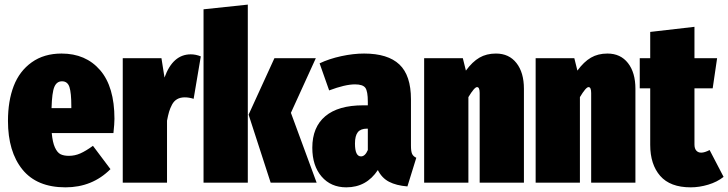

<svg xmlns="http://www.w3.org/2000/svg" viewBox="-20 -784 3125 824"><path d="M471.2 -273.9Q471.2 -253.4 466.8 -212.9H202.1Q205.6 -173.3 215.6 -151.4Q225.6 -129.4 239.5 -122.3Q253.4 -115.2 275.9 -115.2Q301.3 -115.2 325 -125.7Q348.6 -136.2 378.9 -158.2L454.1 -58.1Q376 20 261.2 20Q138.2 20 76.2 -56.6Q14.2 -133.3 14.2 -265.1Q14.2 -350.6 38.8 -414.8Q63.5 -479 116.2 -516.6Q168.9 -554.2 244.1 -554.2Q348.1 -554.2 409.7 -482.9Q471.2 -411.6 471.2 -273.9ZM286.1 -319.8V-328.1Q286.1 -385.3 278.1 -410.2Q270 -435.1 246.1 -435.1Q223.6 -435.1 213.4 -411.4Q203.1 -387.7 201.2 -319.8Z M798.8 -550.8Q820.3 -550.8 841.8 -542L811 -359.9Q791 -366.2 772.9 -366.2Q753.9 -366.2 740.2 -358.4Q726.6 -350.6 718.3 -335Q710 -319.3 705.6 -304.2Q701.2 -289.1 696.8 -266.1V0H506.8V-534.2H672.9L686 -451.2Q721.7 -550.8 798.8 -550.8Z M1043.5 -764.2V0H853.5V-744.1ZM1335.4 -534.2 1228.5 -299.8 1338.9 0H1141.6L1046.9 -292L1157.7 -534.2Z M1743.7 -159.2Q1743.7 -135.3 1748.3 -124.3Q1752.9 -113.3 1766.6 -106.9L1728.5 16.1Q1680.7 12.2 1649.7 -3.9Q1618.7 -20 1601.6 -54.2Q1552.7 20 1466.3 20Q1399.9 20 1360.1 -26.4Q1320.3 -72.8 1320.3 -149.9Q1320.3 -238.3 1376 -285.2Q1431.6 -332 1538.6 -332H1558.6V-347.2Q1558.6 -392.6 1547.9 -407.2Q1537.1 -421.9 1503.4 -421.9Q1461.4 -421.9 1392.6 -396L1351.6 -512.2Q1392.6 -531.7 1444.6 -543Q1496.6 -554.2 1542.5 -554.2Q1644.5 -554.2 1694.1 -507.3Q1743.7 -460.4 1743.7 -357.9ZM1529.3 -112.8Q1546.9 -112.8 1558.6 -140.1V-231.9H1554.7Q1527.8 -231.9 1515.6 -216.6Q1503.4 -201.2 1503.4 -168Q1503.4 -112.8 1529.3 -112.8Z M2108.4 -554.2Q2164.6 -554.2 2196.5 -513.4Q2228.5 -472.7 2228.5 -402.8V0H2038.6V-384.8Q2038.6 -410.2 2027.3 -410.2Q2016.1 -410.2 1990.2 -367.2V0H1800.3V-534.2H1966.3L1979.5 -481Q2007.3 -519 2037.6 -536.6Q2067.9 -554.2 2108.4 -554.2Z M2586.9 -554.2Q2643.1 -554.2 2675 -513.4Q2707 -472.7 2707 -402.8V0H2517.1V-384.8Q2517.1 -410.2 2505.9 -410.2Q2494.6 -410.2 2468.8 -367.2V0H2278.8V-534.2H2444.8L2458 -481Q2485.8 -519 2516.1 -536.6Q2546.4 -554.2 2586.9 -554.2Z M3025.4 -140.1 3085.4 -24.9Q3057.6 -2.9 3019.5 8.5Q2981.4 20 2944.3 20Q2856 20 2813.2 -29.3Q2770.5 -78.6 2770.5 -162.1V-404.8H2725.6V-534.2H2770.5V-647L2960.4 -668.9V-534.2H3057.6L3038.6 -404.8H2960.4V-164.1Q2960.4 -146.5 2968.3 -137.7Q2976.1 -128.9 2989.3 -128.9Q3003.9 -128.9 3025.4 -140.1Z"/></svg>

Font: Fira Sans Compressed Heavy
Style: Regular
Weight: 900
Width: 1
Designer: Carrois Corporate & Edenspiekermann AG
Foundry: Carrois Corporate GbR & Edenspiekermann AG
Version: Version 4.203;PS 004.203;hotconv 1.0.88;makeotf.lib2.5.64775